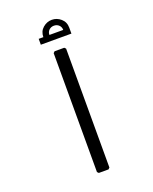

<svg xmlns="http://www.w3.org/2000/svg" viewBox="-159 -957 830 1044"><g transform="rotate(-20 256.0 -435.0)"><path d="M228 0 220 -8V-696L228 -704H284L292 -696V-8L284 0ZM197 -797Q197 -830 220 -850Q243 -870 272 -870Q301 -870 324 -850Q347 -830 347 -797V-763H170V-797ZM232 -797H312Q312 -814 300.5 -825Q289 -836 272 -836Q255 -836 243.5 -825Q232 -814 232 -797Z"/></g></svg>

Font: Hasubi Mono
Style: Regular
Weight: 400
Designer: Eli Heuer
Foundry: Eli Heuer
Version: Version 1.000